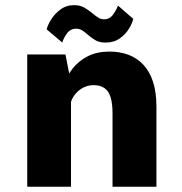

<svg xmlns="http://www.w3.org/2000/svg" viewBox="-20 -706 690 726"><path d="M83 0V-500H227.5L248.5 -393.5V0ZM405.5 0V-277.5Q405.5 -315.5 398 -339Q390.5 -362.5 374.5 -373.2Q358.5 -384 334 -384Q315.5 -384 299.8 -377Q284 -370 272 -358.2Q260 -346.5 253 -332Q246 -317.5 244 -302L211.5 -320Q211.5 -353.5 222.5 -387Q233.5 -420.5 256.2 -448.8Q279 -477 313.2 -494Q347.5 -511 394 -511Q433 -511 465.2 -499Q497.5 -487 521.5 -461.8Q545.5 -436.5 558.5 -397.2Q571.5 -358 571.5 -303V0ZM379 -545Q355 -545 339.2 -554.8Q323.5 -564.5 311 -575.5Q301 -584.5 290.8 -591Q280.5 -597.5 268.5 -597.5Q245.5 -597.5 232.5 -578.8Q219.5 -560 215.5 -545L156.5 -595Q159.5 -609.5 172.5 -631Q185.5 -652.5 207.8 -669.5Q230 -686.5 260 -686.5Q283.5 -686.5 299.8 -676.8Q316 -667 329 -656Q340.5 -646.5 350.8 -639.8Q361 -633 374 -633Q395 -633 408.2 -651.8Q421.5 -670.5 426 -685L484 -634.5Q480.5 -619 467.8 -597.8Q455 -576.5 433 -560.8Q411 -545 379 -545Z"/></svg>

Font: Trispace Thin
Style: Bold
Weight: 700
Version: Version 1.210